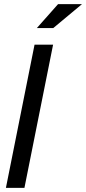

<svg xmlns="http://www.w3.org/2000/svg" viewBox="-20 -916 420 936"><path d="M238.8 -698.2 99.1 0H8.8L148.4 -698.2ZM263.2 -896H379.9L239.7 -779.3H159.7Z"/></svg>

Font: Sansation
Style: Italic
Weight: 400
Designer: Bernd Montag
Version: Version 1.301